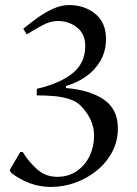

<svg xmlns="http://www.w3.org/2000/svg" viewBox="-20 -722 540 759"><path d="M241 -382V-374Q336 -366 391 -328Q446 -290 446 -215Q446 -164 423.5 -121.5Q401 -79 363 -48Q325 -17 278 0Q231 17 181 17Q138 17 98.5 2.5Q59 -12 25 -38L18 -49L60 -121H70Q93 -83 126.5 -53Q160 -23 206 -23Q251 -23 284 -46Q317 -69 334.5 -106Q352 -143 352 -186Q352 -218 338.5 -247.5Q325 -277 303 -300Q284 -321 253.5 -330.5Q223 -340 189 -342.5Q155 -345 125 -345L126 -371Q217 -392 267 -432.5Q317 -473 317 -540Q317 -587 285 -613Q253 -639 208 -639Q179 -639 146.5 -621.5Q114 -604 86 -586L72 -608Q98 -630 128 -651.5Q158 -673 190 -687.5Q222 -702 253 -702Q314 -702 356.5 -667.5Q399 -633 399 -568Q399 -520 377.5 -482.5Q356 -445 320.5 -420Q285 -395 241 -382Z"/></svg>

Font: Aref Ruqaa Ink
Style: Regular
Weight: 400
Designer: Abdullah Aref
Version: Version 1.005